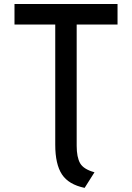

<svg xmlns="http://www.w3.org/2000/svg" viewBox="-20 -720 656 954"><path d="M400.5 213.5Q321 197 287.8 146.5Q254.5 96 254.5 -1V-598H52V-700H564V-598H361V4Q361 61 378 91Q395 121 449.5 136Z"/></svg>

Font: Overpass Mono Light SemiBold
Style: Regular
Weight: 600
Monospace: yes
Version: Version 4.000